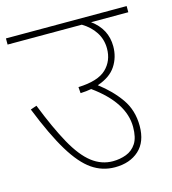

<svg xmlns="http://www.w3.org/2000/svg" viewBox="-96 -702 702 782"><g transform="rotate(-15 254.5 -311.0)"><path d="M0 -622H509V-596H352Q414 -551 414 -478Q414 -432 390 -395.5Q366 -359 312 -341Q365 -301 399.5 -252Q434 -203 434 -137Q434 -70 395.5 -35Q357 0 294 0Q241 0 197.5 -30Q154 -60 112 -129Q70 -198 23 -316L49 -325Q90 -221 127 -154.5Q164 -88 204 -57Q244 -26 292 -26Q322 -26 348.5 -36Q375 -46 391 -70.5Q407 -95 407 -140Q407 -243 282 -333Q261 -329 236 -328L234 -354Q317 -357 352 -390.5Q387 -424 387 -476Q387 -514 367.5 -544.5Q348 -575 313 -596H0Z"/></g></svg>

Font: Noto Sans Devanagari Thin
Style: Regular
Weight: 100
Designer: Jelle Bosma - Monotype Design Team
Foundry: Monotype Imaging Inc.
Version: Version 2.004; ttfautohint (v1.8.4.7-5d5b)